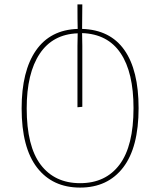

<svg xmlns="http://www.w3.org/2000/svg" viewBox="-20 -653 726 870"><path d="M78 -162Q78 -331 143 -424.5Q208 -518 332 -522Q331 -558 331 -633H353Q353 -558 352 -522Q479 -518 543.5 -426.5Q608 -335 608 -163Q608 15 538 106Q468 197 343 197Q218 197 148 106.5Q78 16 78 -162ZM101 -162Q101 10 164.5 93.5Q228 177 343 177Q459 177 522 92.5Q585 8 585 -163Q585 -325 526.5 -412Q468 -499 352 -503Q353 -483 353 -445V-169L331 -167V-445Q331 -483 332 -502Q219 -498 160 -409.5Q101 -321 101 -162Z"/></svg>

Font: FiraGO Thin
Style: Regular
Weight: 100
Designer: bBox Type
Foundry: bBox Type GmbH
Version: Version 1.001;PS 001.001;hotconv 1.0.88;makeotf.lib2.5.64775